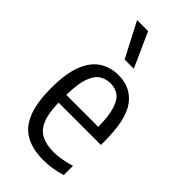

<svg xmlns="http://www.w3.org/2000/svg" viewBox="-252 -873 949 949"><g transform="rotate(45 222.0 -399.0)"><path d="M263 9.5Q188 9.5 138 -18Q88 -45.5 63 -107.2Q38 -169 38 -272Q38 -371.5 62 -433Q86 -494.5 129.2 -522.8Q172.5 -551 230 -551Q315 -551 363 -486.5Q411 -422 411 -270.5V-245H115Q116.5 -172.5 133.8 -131Q151 -89.5 185 -72Q219 -54.5 271 -54.5Q320 -54.5 386.5 -74.5V-10Q352 0.5 322.2 5Q292.5 9.5 263 9.5ZM230 -494.5Q197.5 -494.5 171.8 -477.8Q146 -461 131 -418.5Q116 -376 115 -299H338.5Q337.5 -376 323.8 -418.5Q310 -461 286 -477.8Q262 -494.5 230 -494.5ZM195.5 -626.5 101 -808H178L259.5 -626.5Z"/></g></svg>

Font: Encode Sans Cnd
Style: Regular
Weight: 400
Width: 3
Designer: Multiple Designers
Foundry: Impallari Type
Version: Version 3.002; ttfautohint (v1.8.3) -l 8 -r 50 -G 200 -x 14 